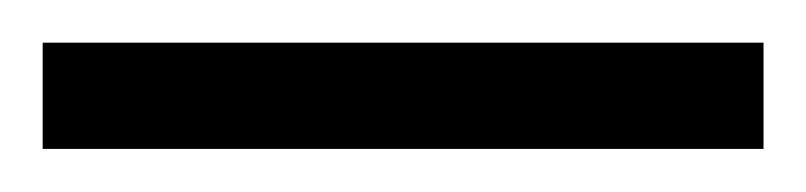

<svg xmlns="http://www.w3.org/2000/svg" viewBox="-20 20 378 90"><path d="M0 40H337.9V89.8H0Z"/></svg>

Font: Pfennig
Style: Bold
Weight: 700
Version: Version 20120410 ; ttfautohint (v0.8)